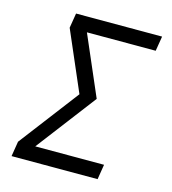

<svg xmlns="http://www.w3.org/2000/svg" viewBox="-109 -825 819 914"><g transform="rotate(15 300.0 -367.5)"><path d="M32 0 44 -74 268 -368 141 -662 153 -735H577L565 -662H226L353 -368L129 -74H468L456 0Z"/></g></svg>

Font: Zed Sans Extended
Style: Italic
Weight: 400
Width: 7
Italic angle: -9°
Designer: Belleve Invis
Foundry: Belleve Invis
Version: Version 1.0.0; ttfautohint (v1.8.4)